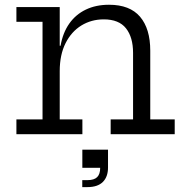

<svg xmlns="http://www.w3.org/2000/svg" viewBox="-20 -562 774 804"><path d="M230.1 -61.9H325V0H48.7V-61.9H158.1V-470.6H48.7V-532.5H230.1ZM537.2 -61.9V-340.7Q537.2 -406 507.6 -443.4Q477.9 -480.9 414.4 -480.9Q362.8 -480.9 320.9 -455.4Q279.1 -429.8 254.6 -381.3Q230.1 -332.8 230.1 -264L213.4 -370.6H233.7Q243.1 -424.9 270.1 -463.2Q297.1 -501.5 339.4 -521.8Q381.6 -542.1 436.5 -542.1Q523.7 -542.1 566.5 -491.9Q609.2 -441.6 609.2 -349.8V-61.9H711.6V0H443.4V-61.9ZM324.8 64.8H432.3V119.8L404.4 140.8H324.8ZM399.5 75.2H432.3V139.7Q432.3 178.5 410.6 200Q388.9 221.5 346.2 221.5H324.5V192.3H346.2Q374.1 192.3 386.8 179.8Q399.5 167.3 399.5 141Z"/></svg>

Font: Hepta Slab ExtraLight
Style: Regular
Weight: 200
Designer: Michael LaGattuta
Foundry: Michael LaGattuta
Version: Version 1.100